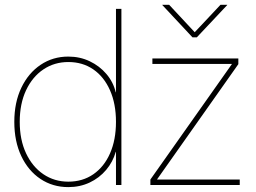

<svg xmlns="http://www.w3.org/2000/svg" viewBox="-20 -764 1057 793"><path d="M262.2 8.8Q197.8 8.8 147.2 -24.9Q96.7 -58.6 67.9 -119.4Q39.1 -180.2 39.1 -260.7Q39.1 -340.8 68.1 -401.6Q97.2 -462.4 147.7 -496.3Q198.2 -530.3 262.2 -530.3Q310.1 -530.3 350.6 -511Q391.1 -491.7 419.4 -458.5Q447.8 -425.3 458 -382.8H459V-727.5H481.4V0H459V-136.7H458Q446.3 -95.2 418.2 -62Q390.1 -28.8 350.1 -10Q310.1 8.8 262.2 8.8ZM262.2 -13.7Q321.3 -13.7 365.7 -44.4Q410.2 -75.2 434.6 -130.9Q459 -186.5 459 -260.7Q459 -335.4 434.3 -391.1Q409.7 -446.8 365.5 -477.3Q321.3 -507.8 262.2 -507.8Q204.6 -507.8 159.2 -477.3Q113.8 -446.8 87.6 -391.1Q61.5 -335.4 61.5 -260.7Q61.5 -186.5 87.6 -130.9Q113.8 -75.2 159.2 -44.4Q204.6 -13.7 262.2 -13.7ZM601.1 0V-22.5L937.5 -499V-500H609.4V-522.5H964.4V-499L628.9 -23.4V-22.5H970.2V0ZM678.7 -744.1 784.2 -630.9 890.6 -744.1H918.5V-743.2L793 -609.9H774.9L650.4 -743.2V-744.1Z"/></svg>

Font: Inter 28pt Thin
Style: Regular
Weight: 250
Designer: Rasmus Andersson
Foundry: rsms
Version: Version 4.001;git-66647c0bb